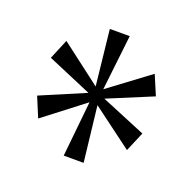

<svg xmlns="http://www.w3.org/2000/svg" viewBox="-79 -841 550 544"><g transform="rotate(20 196.0 -569.0)"><path d="M165 -378 182 -545 61 -452 36 -512 170 -569 36 -626 61 -686 183 -593 165 -760H225L206 -593L328 -684L353 -625L218 -569L353 -513L328 -454L206 -545L225 -378Z"/></g></svg>

Font: Noto Serif Condensed Light
Style: Regular
Weight: 300
Width: 3
Designer: Monotype Design Team
Foundry: Monotype Imaging Inc.
Version: Version 2.013